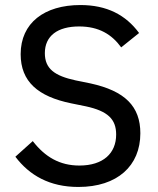

<svg xmlns="http://www.w3.org/2000/svg" viewBox="-20 -730 628 762"><path d="M291 12C446 12 537 -72 537 -201C537 -308 476 -369 339 -399L280 -411C197 -429 158 -457 158 -519C158 -588 209 -625 294 -625C373 -625 424 -593 461 -542L532 -599C479 -671 404 -710 299 -710C156 -710 62 -639 62 -515C62 -406 131 -347 262 -320L321 -308C408 -289 441 -257 441 -196C441 -122 390 -73 295 -73C217 -73 159 -107 110 -170L41 -108C97 -34 177 12 291 12Z"/></svg>

Font: IBM Plex Arabic Text
Style: Regular
Weight: 450
Designer: Mike Abbink, Paul van der Laan, Pieter van Rosmalen, Wael Morcos, Khajak Apelian
Foundry: Bold Monday
Version: Version 1.0